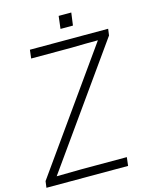

<svg xmlns="http://www.w3.org/2000/svg" viewBox="-144 -1006 839 1088"><g transform="rotate(-15 275.5 -461.5)"><path d="M469 0H-10L-5 -38L488 -732Q414 -732 334 -730H96L102 -780H561L556 -742L63 -48L206 -50H475ZM373 -849H300L309 -923H383Z"/></g></svg>

Font: Tanohe Sans Light
Style: Italic
Weight: 300
Designer: Village Type and Design LLC & Cristiano Sobral
Foundry: Cooper Hewitt Smithsonian Design Museum
Version: Version 1.00;September 29, 2021;FontCreator 13.0.0.2655 64-b